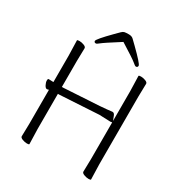

<svg xmlns="http://www.w3.org/2000/svg" viewBox="-204 -1030 1107 1178"><g transform="rotate(30 350.0 -440.5)"><path d="M171 -402H181L432 -417Q455 -419 479 -421Q503 -423 515 -425H518Q530 -425 537 -404L547 -378V-589L544 -695Q544 -700 560 -700Q576 -700 592.5 -693.5Q609 -687 609 -677L607 -588V-106L610 0Q610 5 594.5 5Q579 5 562 -1.5Q545 -8 545 -18L547 -107V-368L536 -366L456 -369L182 -353H171V-105L174 1Q174 6 158.5 6Q143 6 126 -0.5Q109 -7 109 -17L111 -106V-347Q100 -344 99 -344H98Q88 -344 79.5 -360.5Q71 -377 71 -390Q71 -403 77 -403H78L106 -402H111V-589L108 -695Q108 -700 124 -700Q140 -700 156.5 -693.5Q173 -687 173 -677L171 -588ZM182 -353ZM357 -828Q256 -764 240 -750.5Q224 -737 218 -737Q205 -737 205 -748Q205 -761 285 -842L316 -873Q326 -883 335.5 -885Q345 -887 366 -887Q387 -887 398.5 -875.5Q410 -864 430 -845Q514 -763 514 -750Q514 -737 501 -737Q495 -737 478 -752Q461 -767 363 -828L360 -830Z"/></g></svg>

Font: LXGW WenKai Lite Light
Style: Regular
Weight: 300
Designer: LXGW / Fontworks Inc.
Foundry: LXGW / Fontworks Inc.
Version: Version 1.511; March 25, 2025